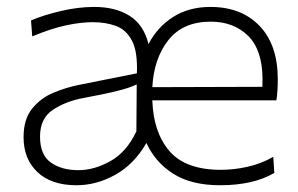

<svg xmlns="http://www.w3.org/2000/svg" viewBox="-20 -525 860 554"><path d="M200.5 9.5Q128.5 9.5 88.2 -28.2Q48 -66 48 -129Q48 -181.5 73 -212Q98 -242.5 135 -257.8Q172 -273 207.5 -280L375 -313.5Q377.5 -376.5 360.5 -408.2Q343.5 -440 313.8 -450.5Q284 -461 248 -461Q213.5 -461 171 -452Q128.5 -443 73 -420L69.5 -466Q105.5 -481.5 155.5 -493.2Q205.5 -505 252 -505Q313 -505 353.8 -479.5Q394.5 -454 408.5 -398Q434.5 -447.5 479.8 -476.2Q525 -505 587 -505Q676.5 -505 729 -450.2Q781.5 -395.5 781.5 -296.5Q781.5 -261 777.5 -235.5H419.5Q422.5 -143 469 -89Q515.5 -35 617.5 -35Q655.5 -35 694.5 -43.8Q733.5 -52.5 768.5 -72.5L771.5 -26Q711 9.5 615 9.5Q532.5 9.5 480.2 -23.5Q428 -56.5 402.5 -112.5Q367 -51 312.8 -20.8Q258.5 9.5 200.5 9.5ZM588 -462.5Q508 -462.5 466 -409.5Q424 -356.5 419.5 -273.5L737 -274.5Q737.5 -283.5 737.5 -295.5Q737.5 -380.5 696 -421.5Q654.5 -462.5 588 -462.5ZM206 -34Q252 -34 298.8 -60.2Q345.5 -86.5 373.5 -146L374.5 -281.5Q365.5 -277 350.5 -271.8Q335.5 -266.5 305.5 -259.5Q275.5 -252.5 222 -242.5Q170 -233 132.8 -208.2Q95.5 -183.5 95.5 -131Q95.5 -78 126.8 -56Q158 -34 206 -34Z"/></svg>

Font: Commissioner ExtraLight
Style: Regular
Weight: 200
Designer: Kostas Bartsokas
Foundry: Kostas Bartsokas
Version: Version 1.000; ttfautohint (v1.8.3)